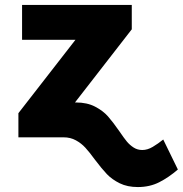

<svg xmlns="http://www.w3.org/2000/svg" viewBox="-20 -550 732 769"><path d="M458 -24.4Q476.1 2.4 488 16.8Q500 31.2 515.4 41Q530.8 50.8 549.8 50.8Q570.8 50.8 592 38.1Q613.3 25.4 633.8 8.8L692.4 128.9Q655.8 160.6 617.7 179.9Q579.6 199.2 532.2 199.2Q490.2 199.2 459.5 184.1Q428.7 168.9 408.2 147.5Q387.7 126 360.4 89.8Q338.4 59.6 322 41.7Q305.7 23.9 283.9 12Q262.2 0 234.4 0H53.7V-96.7L282.2 -390.6H68.4V-530.3H507.8V-432.6L280.3 -139.6H284.2Q328.6 -139.6 360.6 -123Q392.6 -106.4 412.6 -83.7Q432.6 -61 458 -24.4Z"/></svg>

Font: Pretendard JP Black
Style: Regular
Weight: 900
Designer: Base glyphs from Inter by Rasmus Andersson; Hangeul glyphs from Noto Sans CJK(Source Han Sans) by Jang Soo-young and Kan
Foundry: Kil Hyung-jin
Version: Version 1.309